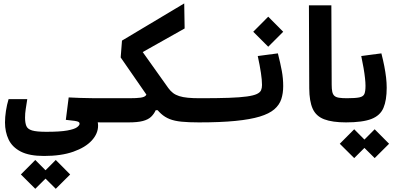

<svg xmlns="http://www.w3.org/2000/svg" viewBox="-20 -725 2384 1145"><path d="M242.7 205.1Q154.8 205.1 104 179Q53.2 152.8 31.5 107.4Q9.8 62 9.8 4.9Q9.8 -26.4 15.4 -63.5Q21 -100.6 31.2 -133.8H142.6Q137.2 -98.1 133.3 -73.7Q129.4 -49.3 129.4 -23.9Q129.4 7.3 137 26.1Q144.5 44.9 171.4 53Q198.2 61 255.9 61Q338.4 61 381.1 53.2Q423.8 45.4 439.2 33.9Q454.6 22.5 454.6 12.7Q454.6 5.9 448.7 2.2Q442.9 -1.5 425.5 -4.2Q408.2 -6.8 372.6 -10.3L389.6 -144Q419.4 -142.1 455.6 -141.1Q491.7 -140.1 526.4 -139.6Q561 -139.2 585.9 -139.2Q612.3 -139.2 624 -117.9Q635.7 -96.7 635.7 -66.9Q635.7 -34.7 621.6 -14.9Q607.4 4.9 580.1 4.9Q561 4.9 543.5 2.9Q525.9 1 514.2 -1.5L530.3 -43.5Q547.4 -32.2 556.2 -15.1Q564.9 2 564.9 24.4Q564.9 71.8 527.1 113Q489.3 154.3 417.2 179.7Q345.2 205.1 242.7 205.1ZM312.5 400.9 226.6 315.4 312.5 229 398.4 315.4ZM190.4 400.9 104.5 315.4 190.4 229 276.4 315.4Z M1166 4.9Q1104.5 4.9 1062.7 0.7Q1021 -3.4 991.9 -14.9Q962.9 -26.4 940.2 -47.1Q917.5 -67.9 894 -101.6L699.7 -382.3L707.5 -482.9L1078.6 -704.6L1081.1 -555.2L770.5 -380.4L793.9 -466.8L983.9 -199.7Q996.6 -182.1 1012 -170.4Q1027.3 -158.7 1048.8 -151.9Q1070.3 -145 1100.3 -142.1Q1130.4 -139.2 1171.9 -139.2Q1190.4 -139.2 1199.5 -124Q1208.5 -108.9 1208.5 -75.7Q1208.5 -34.2 1196 -14.6Q1183.6 4.9 1166 4.9ZM580.1 4.9 585.9 -139.2H750.5Q795.9 -139.2 818.6 -142.6Q841.3 -146 849.1 -155Q856.9 -164.1 857.4 -180.7L953.1 -166L939.5 -67.9H908.7Q897.9 -44.4 880.6 -28.1Q863.3 -11.7 831.8 -3.4Q800.3 4.9 746.6 4.9Z M1166 4.9Q1151.9 4.9 1144.8 -13.2Q1137.7 -31.2 1137.7 -75.7Q1137.7 -115.2 1148.7 -127.2Q1159.7 -139.2 1171.9 -139.2Q1276.4 -139.2 1344.5 -141.6Q1412.6 -144 1452.6 -149.7Q1492.7 -155.3 1512 -164.6Q1531.2 -173.8 1536.9 -187Q1542.5 -200.2 1542.5 -218.3Q1542.5 -247.6 1536.1 -290Q1529.8 -332.5 1517.1 -391.1L1637.2 -406.7Q1652.3 -347.2 1660.6 -302.2Q1668.9 -257.3 1668.9 -211.4Q1668.9 -168.5 1657.5 -133.8Q1646 -99.1 1615.7 -73Q1585.4 -46.9 1529.1 -29.8Q1472.7 -12.7 1383.8 -3.9Q1294.9 4.9 1166 4.9ZM1579.6 -446.3 1490.2 -535.6 1579.6 -625.5 1668.9 -535.6Z M2044.9 4.9Q1961.4 4.9 1913.1 -13.7Q1864.7 -32.2 1844.7 -76.7Q1824.7 -121.1 1824.2 -198.2L1822.3 -693.4H1956.1L1958 -220.2Q1958 -194.3 1961.4 -178.2Q1964.8 -162.1 1974.1 -153.6Q1983.4 -145 2002 -142.1Q2020.5 -139.2 2050.8 -139.2Q2067.9 -139.2 2076.4 -115.2Q2085 -91.3 2085 -58.6Q2085 -33.7 2075.7 -14.4Q2066.4 4.9 2044.9 4.9Z M2042 4.9 2047.9 -139.2Q2099.6 -139.2 2123.3 -144.3Q2147 -149.4 2153.3 -165.3Q2159.7 -181.2 2159.7 -213.4Q2159.7 -232.9 2156.7 -259.5Q2153.8 -286.1 2148.2 -319.1Q2142.6 -352.1 2134.3 -391.1L2254.4 -406.7Q2264.6 -367.2 2271.7 -330.8Q2278.8 -294.4 2282.5 -262.2Q2286.1 -230 2286.1 -201.7Q2286.1 -127.4 2266.8 -81.8Q2247.6 -36.1 2195.1 -15.6Q2142.6 4.9 2042 4.9ZM2214.4 217.8 2128.4 132.3 2214.4 45.9 2300.3 132.3ZM2092.3 217.8 2006.3 132.3 2092.3 45.9 2178.2 132.3Z"/></svg>

Font: Cascadia Code
Style: Regular
Weight: 400
Monospace: yes
Designer: Aaron Bell
Foundry: Saja Typeworks
Version: Version 2106.017